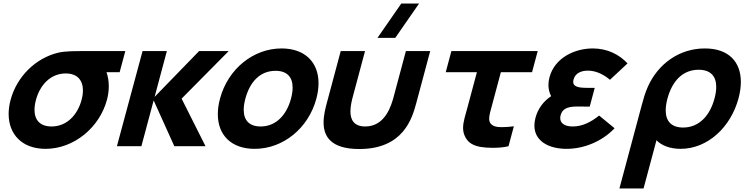

<svg xmlns="http://www.w3.org/2000/svg" viewBox="-20 -830 4226 1090"><path d="M691.4 -540H467.4C399.4 -540 350.4 -540 310.9 -531C181.6 -500 75.5 -395 40.1 -263C32.7 -235.2 29 -208.4 29 -183.1C29 -67.8 104.9 15 238.6 15C400.6 15 545.3 -107 587.1 -263C594.3 -289.8 597.6 -315.8 597.6 -340.2C597.6 -369.5 592.9 -396.5 584.7 -420H659.2ZM272.7 -112C207.2 -112 175.9 -148.8 175.9 -206.4C175.9 -223.6 178.7 -242.6 184.1 -263C205.8 -344 264.3 -413 353.3 -413C420 -413 450.8 -373.3 450.8 -316.4C450.8 -299.9 448.2 -281.9 443.1 -263C420.4 -178 359.7 -112 272.7 -112Z M643.7 0H782.7L852.3 -260L969.7 0H1146.7L1011 -270L1278.3 -540H1110.3L857.7 -280L927.3 -540H789.3Z M1425.6 15C1587.6 15 1731 -102 1776 -270C1784.3 -301 1788.3 -330.4 1788.3 -357.6C1788.3 -476.8 1711.1 -555 1578.4 -555C1418.4 -555 1274.3 -439 1229 -270C1220.6 -238.7 1216.6 -209.2 1216.6 -181.8C1216.6 -63 1293.1 15 1425.6 15ZM1459.7 -112C1395.1 -112 1363.6 -147.2 1363.6 -206.7C1363.6 -225.5 1366.8 -246.7 1373 -270C1398.2 -364 1455.3 -428 1544.3 -428C1609.8 -428 1641.3 -392.1 1641.3 -332.7C1641.3 -314 1638.2 -293 1632 -270C1607.1 -177 1546.7 -112 1459.7 -112Z M2223.9 -615 2359.2 -810H2258.2L2122.9 -615ZM1835.8 -247C1827.6 -216.3 1817 -175.4 1817 -135C1817 -58.6 1855 16 2019.3 16C2270.3 16 2320 -158 2343.8 -247L2422.3 -540H2284.3L2216 -285C2202.9 -236 2169.6 -112 2053.6 -112C1986.5 -112 1969.4 -153.5 1969.4 -198C1969.4 -230.4 1978.5 -264.4 1984 -285L2052.3 -540H1914.3Z M2707.8 4C2725.3 7.2 2750.8 9.2 2777.7 9.2C2809.1 9.2 2842.5 6.5 2866.9 0L2897.2 -113C2875.1 -110.1 2851.3 -108.2 2830.1 -108.2C2822.3 -108.2 2814.9 -108.5 2808.1 -109C2787.6 -111 2766.8 -119 2759.4 -140C2757.7 -144.8 2757 -150.2 2757 -156.3C2757 -176.4 2765.3 -203.1 2774.4 -237L2823.4 -420H3000.4L3032.6 -540H2542.6L2510.4 -420H2687.4L2636.2 -229C2622.2 -176.7 2609 -138.8 2609 -104.3C2609 -90.5 2611.1 -77.3 2616 -64C2634.2 -16 2671.7 -3 2707.8 4Z M3381.3 -174C3332.8 -135 3283.7 -112 3231.7 -112C3185.7 -112 3160.5 -130.1 3160.5 -159.6C3160.5 -164.7 3161.3 -170.2 3162.8 -176C3174.8 -220.8 3217 -225.3 3262 -225.3C3273.3 -225.3 3284.7 -225 3295.9 -225H3327.9L3356.3 -331H3324.3C3274.6 -331 3234.2 -333.4 3234.2 -365.4C3234.2 -369.4 3234.9 -374 3236.2 -379C3246.1 -416 3281.6 -429 3317.6 -429C3365.6 -429 3410.2 -405 3442.7 -377L3542.6 -470C3495.3 -521 3427.4 -555 3345.4 -555C3241.4 -555 3128.9 -501 3099.7 -392C3095.6 -376.9 3093.5 -362.1 3093.5 -347.5C3093.5 -326 3098.2 -304.9 3108.8 -284C3066.2 -256 3033.9 -213.5 3020.1 -162C3015.8 -146 3013.8 -131.1 3013.8 -117.2C3013.8 -30.3 3093.2 15 3196.6 15C3297.6 15 3400.4 -29 3469 -102Z M3496.5 240H3633.5L3706.9 -34C3734.9 -4 3783.8 15 3843.8 15C3996.8 15 4128.5 -107 4172.7 -272C4181.5 -304.9 4185.9 -336.1 4185.9 -364.8C4185.9 -478.6 4117.2 -555 3981.5 -555C3836.5 -555 3717.2 -468 3658.9 -340C3642 -303 3632.1 -266 3622.4 -230ZM3858.2 -106C3791.6 -106 3759.3 -142.1 3759.3 -203.5C3759.3 -223.2 3762.6 -245.5 3769.1 -270C3795.4 -368 3854.1 -434 3946.1 -434C4013.7 -434 4046.1 -397.7 4046.1 -336.4C4046.1 -317 4042.9 -295.1 4036.4 -271C4010.2 -173 3948.2 -106 3858.2 -106Z"/></svg>

Font: Manrope
Style: ExtraBoldItalic
Weight: 800
Italic angle: -15°
Designer: Mikhail Sharanda
Foundry: Mikhail Sharanda
Version: Version 4.502;hotconv 1.0.109;makeotfexe 2.5.65596